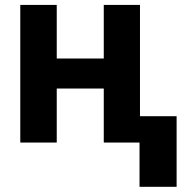

<svg xmlns="http://www.w3.org/2000/svg" viewBox="-20 -565 750 761"><path d="M60.4 0V-545.5H204.9V-333.1H391.3V-545.5H534.8V-104.4H680V175.4H533V0H391.3V-214.1H204.9V0Z"/></svg>

Font: Cannonade
Style: Bold
Weight: 700
Designer: Rasmus Andersson
Foundry: rsms
Version: Version 3.012;git-f93a4a705